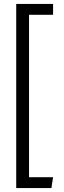

<svg xmlns="http://www.w3.org/2000/svg" viewBox="-20 -720 321 959"><path d="M61 -700.2H245.1V-646H125V165H245.1L236.8 219.2H61Z"/></svg>

Font: LT Hoop Light
Style: Regular
Weight: 300
Designer: Daniel Lyons
Foundry: LyonsType
Version: Version 1.000